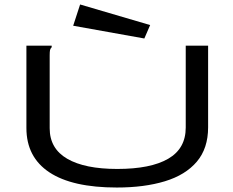

<svg xmlns="http://www.w3.org/2000/svg" viewBox="-20 -827 1040 858"><path d="M502 11Q303 11 200.5 -57Q98 -125 98 -255V-623H211V-616Q205 -610 203.5 -603Q202 -596 202 -579V-254Q202 -163 280.5 -117.5Q359 -72 504 -72Q653 -72 731.5 -117.5Q810 -163 810 -257V-623H910V-258Q910 -164 859.5 -104.5Q809 -45 717 -17Q625 11 502 11ZM625 -655 307 -712 338 -807 651 -715Z"/></svg>

Font: Inconsolata UltraExpanded Medium
Style: Regular
Weight: 500
Width: 9
Monospace: yes
Designer: Raph Levien, Cyreal, Brenton Simpson
Foundry: Raph Levien, Cyreal, Google
Version: Version 3.001; ttfautohint (v1.8.2.53-6de2)